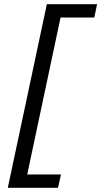

<svg xmlns="http://www.w3.org/2000/svg" viewBox="-20 -690 480 910"><path d="M17 200H255L269 137H109L267 -607H427L440 -670H202Z"/></svg>

Font: LT Wave Light
Style: Italic
Weight: 300
Designer: Daniel Lyons
Version: Version 2.5 (Glyphs App)